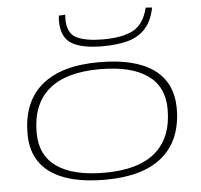

<svg xmlns="http://www.w3.org/2000/svg" viewBox="-54 -834 941 901"><g transform="rotate(-5 416.0 -384.0)"><path d="M406 10Q236 10 148.5 -52.5Q61 -115 61 -236Q61 -386 153.5 -464Q246 -542 424 -542Q593 -542 680.5 -479.5Q768 -417 769 -296Q769 -146 676.5 -68Q584 10 406 10ZM406 -23Q565 -23 645.5 -91.5Q726 -160 726 -294Q726 -401 649 -455Q572 -509 424 -509Q265 -509 184.5 -440.5Q104 -372 104 -238Q104 -131 181 -77Q258 -23 406 -23ZM448 -615Q350 -615 302 -644.5Q254 -674 254 -752Q254 -757 254.5 -763.5Q255 -770 256 -776L286 -778Q285 -770 285 -763Q285 -756 285 -750Q288 -686 332 -666.5Q376 -647 453 -647Q545 -647 595.5 -674Q646 -701 665 -778L695 -776Q682 -712 649.5 -677Q617 -642 566.5 -628.5Q516 -615 448 -615Z"/></g></svg>

Font: Georama ExtraExtended ExtraLight
Style: Italic
Weight: 200
Width: 8
Italic angle: -9°
Designer: Jean-Baptiste Levee
Foundry: Production Type
Version: Version 1.000